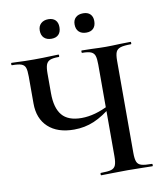

<svg xmlns="http://www.w3.org/2000/svg" viewBox="-88 -878 811 950"><g transform="rotate(-10 317.0 -403.0)"><path d="M355 -613Q353 -613 353 -619Q353 -625 355 -625L405 -624Q449 -622 476 -622Q504 -622 548 -624L601 -625Q603 -625 603 -619Q603 -613 601 -613Q565 -613 548 -607.5Q531 -602 525 -588Q519 -574 519 -544V-81Q519 -51 525 -36.5Q531 -22 548 -17Q565 -12 601 -12Q603 -12 603 -6Q603 0 601 0Q568 0 548 -1L476 -2L398 -1Q378 0 344 0Q341 0 341 -6Q341 -12 344 -12Q380 -12 396 -17Q412 -22 418 -36.5Q424 -51 424 -81V-542Q424 -572 419 -586.5Q414 -601 399.5 -607Q385 -613 355 -613ZM251 -246Q168 -246 121.5 -289Q75 -332 75 -408V-544Q75 -574 70 -588Q65 -602 50 -607.5Q35 -613 3 -613Q0 -613 0 -619Q0 -625 3 -625Q21 -625 32 -624Q64 -622 117 -622Q160 -622 204 -624Q217 -625 238 -625Q241 -625 241 -619Q241 -613 238 -613Q208 -613 194 -607Q180 -601 174.5 -586.5Q169 -572 169 -542V-443Q169 -369 199.5 -332.5Q230 -296 297 -296Q365 -296 441 -336L450 -329Q399 -286 352 -266Q305 -246 251 -246ZM168 -758Q168 -780 182 -793Q196 -806 219 -806Q242 -806 254.5 -793.5Q267 -781 267 -758Q267 -734 254.5 -721Q242 -708 219 -708Q195 -708 181.5 -721Q168 -734 168 -758ZM343 -758Q343 -780 356.5 -792.5Q370 -805 394 -805Q417 -805 429.5 -792.5Q442 -780 442 -758Q442 -734 429.5 -721Q417 -708 394 -708Q370 -708 356.5 -721Q343 -734 343 -758Z"/></g></svg>

Font: Cormorant Garamond SemiBold
Style: Regular
Weight: 600
Designer: Christian Thalmann (Catharsis Fonts)
Foundry: Catharsis Fonts
Version: Version 4.000